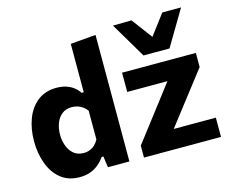

<svg xmlns="http://www.w3.org/2000/svg" viewBox="-107 -927 1316 1093"><g transform="rotate(-15 550.5 -380.0)"><path d="M236.4 13.3Q168.1 13.3 123.6 -23.6Q79.2 -60.4 57.6 -120.6Q35.9 -180.7 35.9 -250.2Q35.9 -324.4 58.8 -383.8Q81.7 -443.3 126.7 -478Q171.7 -512.7 237.8 -512.7Q267.5 -512.7 292.4 -504.9Q317.3 -497.2 336.5 -482.7Q355.8 -468.1 369.3 -448H381.5V-493.4Q381.5 -554.6 381.5 -613.8Q381.5 -673 381.5 -732.9L530.7 -745.8Q530.7 -686.8 530.7 -624.6Q530.7 -562.3 530.7 -493.4V-216Q530.7 -154 530.7 -103.8Q530.7 -53.7 530.7 0H404.2L394.9 -65.7H384.5Q366.3 -39.8 344.3 -22.3Q322.2 -4.8 295.3 4.3Q268.5 13.3 236.4 13.3ZM292.9 -113.7Q313.6 -113.7 330.3 -120.7Q347 -127.7 359.7 -140.1Q372.3 -152.6 381.5 -169.3V-339.3Q371.4 -353.6 357.6 -363.4Q343.8 -373.3 327.4 -378.6Q311 -383.8 293.7 -383.8Q258.3 -383.8 235.1 -365.4Q211.8 -346.9 200.2 -316.3Q188.6 -285.7 188.6 -249Q188.6 -214.2 199.9 -183.4Q211.2 -152.5 234.2 -133.1Q257.3 -113.7 292.9 -113.7ZM616.6 0V-70.1Q653.6 -118.4 689.1 -164.8Q724.7 -211.1 757 -253.4L891.7 -429.3L909.5 -385.5H813.3Q789.6 -385.5 757 -385.5Q724.3 -385.5 688.6 -385.5Q652.9 -385.5 621 -385.5V-499H1056V-415.7Q1038.7 -393.2 1016.4 -364.4Q994 -335.7 970.3 -304.8Q946.6 -274 924.5 -245.7L794.5 -77.4L780.5 -113.5H885.7Q909.4 -113.5 941.5 -113.5Q973.6 -113.5 1007.5 -113.5Q1041.4 -113.5 1070.5 -113.5V0ZM764.3 -562.2Q733 -615.3 702.1 -667.4Q671.3 -719.5 640.4 -771.2L749.8 -772.9Q776.9 -736.9 803.7 -701Q830.5 -665 858.1 -628.2H823.6Q851.1 -664.7 877.7 -700.1Q904.3 -735.4 931 -770.9H1041.6Q1010.9 -719.5 980 -667.4Q949 -615.3 917.7 -562.2Z"/></g></svg>

Font: Commissioner Thin
Style: Regular
Weight: 100
Designer: Kostas Bartsokas
Foundry: Kostas Bartsokas
Version: Version 1.001;gftools[0.9.23]